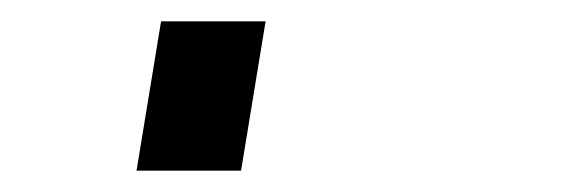

<svg xmlns="http://www.w3.org/2000/svg" viewBox="-20 60 540 180"><path d="M108 220 131 80H229L206 220Z"/></svg>

Font: Iosevka SS04 Heavy Oblique
Style: Regular
Weight: 900
Italic angle: -9°
Monospace: yes
Designer: Belleve Invis
Foundry: Belleve Invis
Version: Version 19.0.0; ttfautohint (v1.8.4)